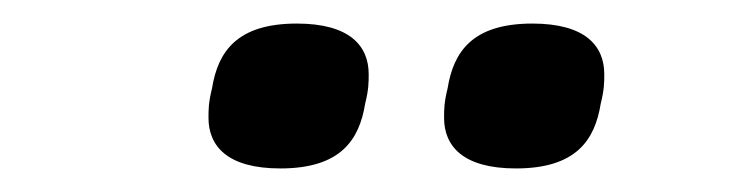

<svg xmlns="http://www.w3.org/2000/svg" viewBox="-20 -751 640 163"><path d="M218 -608C269 -608 285 -632 290 -663C293 -675 293 -681 293 -688C293 -712 277 -731 232 -731C181 -731 165 -707 160 -676C157 -664 157 -658 157 -651C157 -627 173 -608 218 -608ZM418 -608C469 -608 485 -632 490 -663C493 -675 493 -681 493 -688C493 -712 477 -731 432 -731C381 -731 365 -707 360 -676C357 -664 357 -658 357 -651C357 -627 373 -608 418 -608Z"/></svg>

Font: IBM Mono Medium
Style: Italic
Weight: 500
Italic angle: -9°
Monospace: yes
Designer: Mike Abbink, Paul van der Laan, Pieter van Rosmalen
Foundry: Bold Monday
Version: Version 2.3